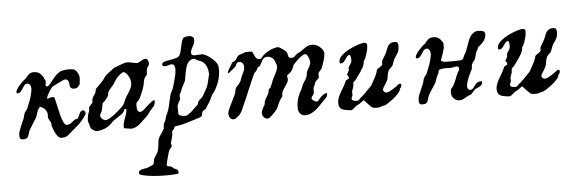

<svg xmlns="http://www.w3.org/2000/svg" viewBox="-52 -704 3560 1185"><g transform="rotate(-5 1728.0 -111.0)"><path d="M436.5 -278.3Q438.5 -279.3 443.8 -286.1Q449.2 -292.5 451.2 -298.3Q451.7 -299.8 452.1 -304.4Q452.6 -309.1 453.1 -314.9Q453.6 -320.8 454.1 -325.9Q454.6 -331.1 454.6 -333.5Q454.6 -333.5 454.6 -339.4Q454.6 -344.7 451.9 -353Q449.2 -361.3 444.3 -369.4Q439.5 -377.4 433.1 -383.5Q426.8 -389.6 418.9 -391.1Q412.1 -392.1 405 -392.8Q397.9 -393.6 391.1 -393.6Q381.3 -393.6 373 -392.6Q364.7 -391.6 356 -390.1Q342.8 -388.2 331.3 -380.9Q319.8 -373.5 309.8 -363.5Q299.8 -353.5 291.3 -342.3Q282.7 -331.1 275.1 -321.5Q267.6 -312 261 -305.9Q254.4 -299.8 248.5 -299.8Q244.6 -299.8 242.7 -303.7Q240.7 -307.6 240.7 -311.5Q240.7 -313 241 -314.9Q241.2 -316.9 242.7 -316.9Q242.7 -317.4 243.2 -321.3Q244.1 -326.7 244.1 -327.1Q244.1 -327.1 242.7 -337.9L235.4 -350.1L234.4 -356.4Q227.5 -367.2 221.7 -374Q212.9 -384.3 204.6 -388.7Q192.4 -395 176.8 -395Q167 -395 159.7 -393.1Q151.9 -391.1 145.5 -386.2Q140.1 -382.3 133.8 -375Q128.9 -369.1 122.6 -360.4Q116.2 -356.4 106 -347.7Q94.2 -336.9 84.5 -325.7Q73.2 -313.5 66.9 -303.2Q58.1 -290 58.1 -281.2Q58.1 -277.8 59.1 -275.9Q60.5 -273.4 66.4 -273.4Q77.1 -273.4 86.9 -285.2Q91.3 -290.5 97.2 -299.8Q106.9 -314.9 107.9 -316.4Q115.7 -328.1 130.4 -328.1Q138.2 -328.1 143.1 -322.3Q145.5 -319.3 149.4 -312.5Q149.4 -312.5 151.9 -294.4Q152.3 -290.5 149.9 -277.8Q147.9 -265.6 144.5 -253.9Q142.1 -244.6 136.2 -227.5Q134.8 -223.6 134.3 -222.2Q131.3 -213.9 128.9 -209Q126.5 -203.6 125.5 -199.7Q124 -195.8 119.6 -185.1Q117.7 -180.2 117.2 -178.2Q117.2 -177.7 116.7 -176.8Q116.2 -174.8 112.8 -170.4Q109.9 -167 107.9 -163.6Q105 -159.2 102.5 -156.7Q97.7 -151.9 95.2 -142.1Q94.2 -138.2 93.8 -137.2Q93.3 -136.2 92.3 -131.8Q91.3 -128.9 90.3 -125Q89.4 -120.6 88.4 -117.2Q87.4 -113.3 86.9 -112.8Q86.4 -111.8 81.5 -101.1Q69.8 -74.7 68.4 -70.8Q61.5 -52.2 56.2 -39.6Q52.2 -30.3 52.2 -11.7Q52.2 4.4 60.1 9.3Q64.9 12.2 76.2 12.2Q88.9 12.2 96.2 7.8Q102.1 4.4 106 -3.4Q108.9 -9.3 111.8 -20.5Q114.3 -31.2 118.7 -40.5Q121.1 -45.4 157.2 -102.5Q160.6 -107.9 162.6 -110.8Q166.5 -116.7 173.3 -139.2Q180.7 -164.1 184.6 -165.5Q186 -166 188 -169.4Q189.5 -171.9 189.5 -172.9Q191.9 -176.8 191.9 -176.8Q192.4 -177.2 194.3 -178.2Q196.3 -178.7 201.2 -176.3Q203.6 -174.8 206.1 -173.8Q223.6 -167 232.4 -149.4Q240.7 -133.3 238.3 -121.1Q235.4 -106.9 247.1 -88.9Q258.8 -70.8 255.4 -58.6Q271 -7.3 290 13.2Q296.4 23.9 316.4 23.4Q340.8 22.9 355.5 8.3Q361.8 2 385.3 -17.1Q410.2 -37.1 419.4 -45.9Q431.6 -56.6 443.8 -71.3Q462.4 -92.8 471.2 -110.4Q473.1 -119.6 468.3 -127Q462.9 -135.3 452.6 -133.3Q443.4 -131.3 436.5 -118.7Q433.6 -112.8 431.2 -106Q424.8 -88.4 416.5 -83.5Q409.2 -83.5 409.2 -83.5Q403.3 -83.5 389.2 -71.3Q377 -60.5 369.6 -57.1Q359.9 -52.2 347.2 -53.7Q343.3 -54.2 341.8 -55.2Q341.3 -55.7 335.9 -62.5Q334.5 -64.5 330.6 -72.3Q320.3 -92.8 314 -120.1Q302.2 -170.9 290.5 -222.2Q288.1 -233.9 272 -231.4L259.8 -229.5Q254.4 -229 247.1 -222.2Q244.6 -223.1 244.4 -225.1Q244.1 -227.1 244.1 -228Q244.1 -228 244.1 -230.5Q244.1 -234.9 249 -244.9Q253.9 -254.9 260.5 -265.6Q267.1 -276.4 273.2 -284.9Q279.3 -293.5 282.2 -295.4Q286.1 -297.9 298.1 -303.7Q310.1 -309.6 322.8 -316.4Q328.6 -319.8 347.7 -328.1Q358.9 -333.5 363.3 -333.5Q376 -333.5 381.8 -324.7Q387.7 -315.9 387.7 -303.2Q387.7 -264.6 428.2 -273.9Q428.2 -273.9 436.5 -278.3Z M699.2 -3.4V-15.1Q699.2 -28.3 704.6 -44.9Q707 -53.7 711.4 -64.5Q716.8 -78.6 719.7 -88.4Q724.6 -105 724.6 -119.1Q717.3 -119.1 714.8 -118.7Q712.4 -118.2 711.4 -116.2Q710.9 -114.7 710.9 -113.3Q710 -108.9 707 -104.5Q702.1 -97.2 690.9 -88.4Q683.6 -82.5 670.4 -74.2Q662.1 -68.4 655.8 -64.5Q641.6 -55.7 636.7 -50.8L628.9 -43.9Q620.1 -33.2 608.4 -24.4Q596.7 -16.1 583 -10.3Q569.3 -4.4 554.7 -1.5Q540.5 1.5 526.9 1.5Q508.3 -6.8 500.5 -14.2Q495.6 -19 493.2 -26.4Q491.2 -31.2 490.2 -36.1Q488.8 -46.9 485.4 -53.2Q481.4 -60.1 481.9 -68.8Q481.9 -69.3 481.9 -69.8Q482.4 -79.1 482.9 -84Q483.4 -87.9 483.4 -88.9Q483.9 -90.3 484.4 -92.3Q485.4 -99.1 486.8 -105Q488.3 -109.4 489.7 -113.8Q492.2 -119.6 493.2 -122.1Q496.1 -129.4 495.6 -137.7Q495.1 -147 498.5 -151.9Q500 -154.3 504.9 -159.2Q505.9 -160.6 507.3 -162.1Q512.7 -168 516.6 -172.4Q518.1 -174.3 518.6 -174.8Q519.5 -175.8 519.5 -180.2Q519.5 -183.1 520.5 -189.5Q521 -192.9 521 -194.8Q522 -200.7 522.9 -201.7L525.4 -208Q528.3 -214.4 533.7 -221.2Q542 -231.4 544.9 -241.7Q545.9 -246.6 545.9 -250Q545.9 -256.3 552.2 -262.7Q553.7 -264.2 553.7 -264.2Q567.4 -277.8 575.7 -286.1Q582 -293 588.9 -300.3Q594.7 -306.6 595.7 -307.6Q597.7 -309.6 602.1 -315.9Q602.1 -315.9 602.1 -315.9Q606.4 -322.3 607.9 -324.7Q610.4 -328.1 612.3 -330.6Q615.7 -335 625 -342.8Q632.3 -349.1 644 -357.9Q649.9 -362.3 655.3 -366.2Q666 -374 671.4 -378.4Q682.1 -381.3 697.8 -388.2Q703.6 -390.6 708.5 -392.6Q725.1 -399.4 735.8 -402.3Q747.6 -405.3 759.3 -405.3L812.5 -395.5Q820.3 -395.5 830.1 -400.4Q834 -402.3 839.4 -405.8Q847.7 -410.6 852.5 -413.1Q862.3 -417.5 869.1 -417.5Q875 -417.5 878.9 -413.1Q881.3 -410.6 883.8 -405.3Q885.7 -401.4 887.2 -396.5Q888.7 -392.1 888.7 -387.7Q888.7 -382.8 886.7 -378.4Q885.3 -375 881.8 -370.1Q879.9 -367.7 878.9 -366.2Q874 -358.9 871.6 -350.6L869.1 -319.3Q869.1 -318.4 866.7 -315.9Q866.2 -314.9 864.7 -313Q862.3 -310.5 860.8 -308.6Q859.4 -307.1 857.9 -305.2Q854 -299.8 851.1 -292Q849.1 -286.6 847.7 -278.8Q846.2 -272.9 845.2 -266.1Q844.2 -259.3 843.3 -255.4Q841.8 -247.6 836.4 -233.4Q832.5 -222.7 826.2 -208Q820.8 -195.3 816.4 -186Q810.1 -172.4 805.7 -167Q804.2 -165.5 801.3 -162.6Q797.4 -159.2 795.4 -156.7Q792 -153.3 790.5 -150.4Q788.6 -146.5 788.6 -138.7Q788.6 -138.7 788.6 -138.7Q788.6 -127 789.1 -120.1Q789.6 -114.3 790.5 -110.4Q791.5 -104.5 793.5 -102.1Q794.9 -99.6 798.3 -97.2Q804.7 -92.3 810.1 -92.3L812.5 -95.2Q820.3 -95.2 831.5 -104.5Q836.9 -108.9 845.7 -117.7Q857.4 -128.4 864.7 -134.8Q883.3 -150.9 895 -156.7Q901.4 -159.7 902.3 -157.7Q902.8 -157.2 902.8 -156.2V-147Q902.8 -135.7 896.5 -125Q892.6 -118.7 882.3 -107.9Q877.9 -103 875 -99.6Q863.3 -86.4 859.9 -80.1Q856.4 -73.2 845.7 -63Q841.8 -59.1 835 -52.7Q825.2 -43.9 817.9 -37.1Q810.5 -29.8 808.6 -27.8Q802.7 -22 796.4 -17.1Q788.6 -10.7 780.8 -6.3Q772.5 -1.5 765.1 1.5Q755.4 4.9 745.6 4.9Q737.8 4.9 724.1 2Q713.4 0 703.6 -1ZM560.1 -92.8Q560.1 -86.4 563.5 -80.1Q566.4 -75.2 570.8 -71.3Q575.7 -66.4 582 -64Q587.4 -61.5 592.3 -61.5Q602.1 -61.5 620.6 -72.3Q633.3 -80.1 650.4 -92.8Q666.5 -105.5 681.6 -119.1Q696.3 -132.3 702.1 -139.2Q711.9 -149.9 718.8 -168.5Q722.2 -177.7 728 -189Q734.4 -200.2 741.7 -210.4Q749 -220.7 754.4 -230.5Q760.7 -242.2 764.2 -252.4Q768.6 -266.1 768.6 -276.9Q768.6 -285.6 765.6 -296.9Q762.2 -308.1 756.8 -318.4Q750.5 -330.6 743.7 -337.4Q733.9 -347.2 725.6 -346.7Q720.7 -346.2 714.8 -341.8Q711.4 -339.8 704.1 -334Q701.7 -331.5 698.7 -329.1Q692.9 -324.2 690.4 -322.3Q685.5 -317.9 681.2 -312Q677.7 -307.6 673.3 -300.3Q671.4 -296.9 669.9 -294.4Q665 -285.6 661.1 -280.3Q656.7 -273.9 648.9 -265.6Q644.5 -260.7 640.6 -256.3Q632.3 -246.6 628.4 -240.7Q622.1 -231.4 620.6 -223.1V-214.4Q617.7 -207.5 612.8 -200.2Q608.9 -194.3 603.5 -188Q598.1 -181.6 592.8 -176.3Q586.9 -170.9 582 -167.5Q581.5 -164.6 580.6 -159.2Q579.1 -151.4 578.1 -145.5Q576.2 -136.7 573.7 -127Q573.2 -124.5 572.8 -122.6Q571.8 -117.2 568.8 -112.3Q567.9 -110.4 566.4 -107.9Q563.5 -104 562 -101.6Q560.1 -97.2 560.1 -92.8Z M789.1 296.9Q772 292.5 769.5 288.1Q768.1 286.1 768.1 281.2Q768.1 271 776.4 265.6Q781.2 262.2 791.5 259.8Q799.8 257.8 808.1 256.8Q818.8 255.9 827.6 252Q829.6 251.5 832.5 250Q835.9 248.5 837.9 247.6Q841.8 245.6 845.2 244.1Q848.6 243.2 850.6 242.7Q858.9 239.7 862.3 233.4Q863.8 230 865.2 222.7Q866.2 217.8 866.7 213.4Q867.7 206.1 869.1 201.7L892.1 164.6Q895.5 157.2 897.9 147Q899.9 138.7 901.4 127.4Q902.3 119.1 903.3 109.4Q903.8 100.1 904.8 94.7Q906.2 83 912.6 71.8Q916 65.4 924.3 54.2Q928.7 47.9 931.2 43.9Q940.4 30.8 943.8 22L947.8 -10.3Q949.7 -10.7 951.2 -14.2Q952.1 -16.1 954.6 -20Q958.5 -26.9 960.4 -35.6Q961.4 -41.5 964.8 -52.2L965.8 -55.2Q966.3 -57.1 968.8 -60.5Q971.2 -64 972.7 -68.4Q973.6 -71.8 975.1 -75.2Q981 -86.9 985.4 -104Q988.3 -114.3 994.1 -142.6Q994.1 -142.6 994.1 -142.6Q1000 -170.9 1003.9 -183.1Q1005.9 -189.5 1008.8 -195.3Q1010.3 -198.2 1011.7 -201.2Q1015.1 -209 1017.6 -212.9Q1021 -218.3 1023.4 -227.5Q1025.4 -234.9 1028.8 -246.1Q1034.2 -263.7 1037.6 -277.8Q1042 -293.9 1044.4 -306.2Q1047.4 -323.2 1047.4 -335.4Q1047.4 -341.3 1046.9 -346.2Q1045.9 -353 1043.9 -357.9Q1041.5 -362.8 1038.1 -365.7Q1033.7 -369.1 1025.4 -369.1Q1016.1 -369.1 1006.8 -365.2Q996.1 -360.8 986.8 -360.8Q979.5 -360.8 974.6 -363.3Q968.8 -366.2 968.8 -372.6Q968.8 -379.9 976.1 -385.3Q982.4 -389.6 994.6 -392.6Q1003.9 -395 1017.1 -396.7Q1030.3 -398.4 1041.5 -400.9Q1054.7 -403.8 1062.5 -406.7Q1074.7 -411.6 1081.1 -422.4Q1086.4 -431.2 1091.8 -457Q1093.3 -462.9 1094.2 -468.3Q1099.6 -494.1 1103 -504.9Q1108.4 -521 1116.2 -526.9Q1119.6 -529.3 1125.5 -530.8Q1129.4 -531.7 1136.2 -532.2Q1140.1 -532.7 1145.5 -533.2Q1149.9 -533.2 1151.9 -533.2Q1160.6 -533.2 1169.4 -526.9Q1173.8 -523.9 1177.7 -519.5L1179.2 -506.8Q1179.2 -495.1 1173.8 -481.9Q1170.9 -475.1 1165.5 -465.8Q1160.6 -457 1158.2 -451.2Q1152.3 -439 1152.3 -429.7Q1152.3 -419.4 1160.2 -415Q1166 -412.1 1175.3 -412.1L1217.3 -414.6Q1228 -414.6 1244.6 -405.8Q1258.3 -398.4 1272.5 -387Q1286.6 -375.5 1297.4 -363.3Q1309.1 -349.6 1312.5 -338.9Q1313.5 -336.4 1314 -332Q1314.5 -330.1 1314.5 -328.6Q1315.4 -322.8 1315.4 -313Q1315.4 -313 1315.4 -313Q1315.4 -289.1 1311 -267.6Q1307.6 -251 1301.3 -232.9Q1293.9 -213.4 1284.7 -196.3Q1274.9 -178.7 1266.1 -168Q1259.8 -160.6 1255.4 -151.9Q1253.4 -147.9 1250.5 -141.1Q1247.6 -134.3 1245.6 -129.9Q1241.2 -120.6 1237.8 -116.2Q1236.8 -114.7 1233.9 -109.9Q1230.5 -104.5 1225.6 -97.2Q1222.2 -91.8 1219.7 -88.4Q1214.4 -79.6 1213.4 -78.1Q1210.9 -74.2 1206.1 -72.3Q1205.1 -71.8 1204.1 -71.3Q1198.7 -68.8 1196.3 -66.9Q1193.4 -64.5 1191.4 -61.5Q1189.5 -58.1 1188.5 -52.7Q1188 -50.3 1187.5 -47.9Q1187 -42.5 1186 -39.6Q1184.6 -35.2 1182.6 -33.2Q1180.2 -30.8 1171.4 -27.3Q1165 -24.9 1147.5 -19.5Q1143.1 -18.1 1138.2 -16.6Q1118.2 -10.3 1097.7 -4.4Q1095.2 -3.4 1094.2 -2.9Q1077.1 2 1074.2 2.9Q1070.8 4.4 1060.5 6.3Q1054.2 7.8 1042.5 9.8Q1035.2 11.2 1031.2 11.7Q1018.1 14.2 1014.6 14.2Q1011.7 17.6 1010.7 19Q1009.8 20.5 1009.8 22Q1009.8 22.9 1009.8 23.4Q1009.3 24.9 1007.8 27.8L993.7 43.9V64L980 116.7Q981 120.6 982.9 125.5Q984.4 129.9 984.4 131.8Q984.4 133.8 981.4 138.2Q979.5 141.6 975.1 147Q972.7 149.9 971.2 151.9Q966.3 158.2 964.8 162.1Q963.4 165.5 958.5 182.1Q956.5 189.5 955.1 194.8Q948.7 217.3 945.8 230Q942.9 243.2 942.9 248Q942.9 253.4 947.8 255.4Q950.2 256.3 958 257.3Q959.5 257.3 960 257.3Q969.2 258.3 971.7 260.3Q972.7 260.7 976.1 264.2Q976.1 264.2 978 266.1Q980 268.1 980 268.1Q983.4 271.5 984.4 272Q985.4 272.9 988.8 273.9Q991.2 274.9 995.1 276.4Q998.5 277.8 1000.5 278.8Q1005.4 280.8 1006.8 282.2Q1008.3 283.7 1009.3 288.1Q1009.8 289.1 1010.3 290.5Q1011.2 294.9 1011.7 298.3Q1012.2 300.3 1011.7 301.8Q1011.2 304.7 1006.8 306.6Q1003.4 308.1 987.8 309.1Q963.4 311 934.1 311Q890.6 311 850.6 307.1Q813 303.2 789.1 296.9ZM1041.5 -64Q1041.5 -57.1 1047.9 -52.7Q1052.7 -49.3 1061 -47.4Q1068.4 -45.4 1080.1 -44.9Q1083.5 -44.9 1084.5 -44.9Q1090.3 -44.9 1097.2 -48.3Q1100.6 -50.3 1105.5 -53.7Q1111.3 -57.6 1121.6 -66.4Q1121.6 -66.4 1125 -69.3L1165.5 -107.9Q1168 -113.8 1168.9 -118.2Q1170.4 -125.5 1175.3 -129.9Q1179.2 -136.7 1186 -140.6Q1190.4 -143.1 1196.3 -149.9Q1204.6 -159.7 1212.9 -176.3Q1220.2 -190.4 1224.1 -196.8Q1232.9 -210.4 1237.3 -227.5Q1238.8 -232.4 1241.2 -243.2Q1244.6 -257.3 1246.6 -265.6Q1249.5 -280.3 1252 -287.1Q1252 -310.1 1245.6 -328.6Q1236.8 -353 1220.7 -365.7Q1212.4 -372.1 1199.2 -376Q1189.9 -378.9 1184.1 -381.8Q1178.7 -384.8 1176.8 -387.7Q1173.8 -391.1 1165.5 -391.1Q1153.3 -391.1 1142.6 -383.8Q1132.8 -377 1125.5 -364.7Q1119.6 -354 1114.7 -336.4Q1111.8 -325.2 1108.4 -307.1Q1106.4 -295.9 1105 -287.1Q1102.1 -268.1 1100.1 -261.2Q1098.6 -256.8 1094.7 -249.5Q1092.8 -245.6 1089.8 -240.2Q1085.9 -233.4 1083 -228Q1080.1 -222.2 1079.1 -219.7Q1074.2 -210.4 1071.8 -202.1Q1068.4 -189 1060.1 -179.2V-147Q1052.2 -138.7 1049.3 -129.4Q1047.4 -121.6 1041.5 -113.3Z M1556.2 -26.9Q1556.2 -27.3 1557.6 -31.7Q1559.1 -35.2 1560.5 -39.6Q1563 -44.9 1564.9 -49.3Q1567.4 -55.2 1568.4 -57.1Q1569.3 -59.1 1572.3 -63L1575.2 -66.9Q1576.2 -67.9 1577.1 -72.5Q1578.1 -77.1 1578.6 -80.6Q1579.6 -86.9 1580.1 -90.3Q1580.6 -92.3 1582.5 -96.7Q1585.4 -104.5 1591.8 -114.3Q1595.7 -120.1 1598.6 -125.5Q1604 -134.8 1606.4 -141.1Q1609.9 -150.9 1609.9 -163.1Q1612.3 -164.1 1616.2 -167.5Q1620.1 -170.4 1621.6 -172.4Q1624 -174.8 1627 -183.6Q1628.9 -188.5 1632.3 -196.3Q1635.3 -203.6 1637.7 -210.4Q1640.6 -217.8 1642.6 -222.2Q1646 -230 1651.9 -240.7Q1656.7 -249 1660.6 -256.8Q1667 -269.5 1669.9 -278.3Q1674.3 -290.5 1674.3 -301.8L1671.9 -312.5Q1668.5 -322.3 1666 -328.6Q1660.6 -340.8 1655.3 -347.7Q1648.9 -355.5 1640.1 -359.4Q1630.4 -364.3 1618.7 -364.3Q1606 -364.3 1597.2 -356.9Q1591.8 -352.5 1585.9 -342.8Q1581.5 -335.9 1578.1 -328.1Q1573.2 -317.9 1569.3 -313Q1565.4 -308.6 1560.5 -307.1Q1555.2 -305.2 1552.2 -299.3Q1552.2 -299.3 1552.2 -299.3Q1550.8 -295.4 1549.3 -292.5Q1548.3 -291 1547.9 -289.6Q1546.9 -287.6 1546.9 -287.1Q1545.9 -285.6 1542.5 -282.2Q1540.5 -280.3 1538.6 -277.8Q1534.7 -273.9 1530.3 -270Q1528.8 -268.6 1515.1 -236.3Q1502.9 -208.5 1491.2 -180.7Q1474.1 -140.1 1463.9 -116.2Q1457 -100.1 1452.1 -89.4Q1442.9 -67.4 1437 -55.2Q1432.1 -44.4 1429.7 -40Q1426.3 -33.7 1421.9 -27.8Q1418 -22.9 1413.6 -18.6Q1408.7 -13.7 1402.8 -9.3Q1397.5 -4.9 1390.1 0L1378.4 2.4Q1370.6 2.4 1364.3 -1.5Q1359.4 -4.9 1356 -10.7Q1352.5 -16.1 1350.6 -23.4Q1349.1 -30.3 1349.1 -35.2Q1349.1 -44.9 1357.9 -65.4Q1362.8 -76.7 1375.5 -101.6Q1380.4 -111.8 1383.8 -118.7Q1396.5 -143.6 1399.4 -150.9Q1403.3 -160.2 1404.3 -169.4Q1405.8 -182.1 1411.1 -190.9Q1413.6 -194.8 1419.9 -201.2Q1423.3 -205.1 1426.8 -209Q1434.1 -217.3 1438 -223.1Q1442.9 -230.5 1444.8 -239.3Q1446.8 -247.1 1454.1 -262.2Q1456.1 -266.1 1457.5 -269.5Q1464.8 -284.7 1467.8 -292.5Q1471.7 -303.7 1471.7 -313.5Q1471.7 -316.9 1471.2 -320.8Q1470.7 -327.6 1467.8 -332.5Q1463.4 -340.3 1451.2 -347.2H1444.3Q1437.5 -347.2 1433.1 -345.2Q1429.7 -343.3 1427.2 -339.8Q1425.3 -336.9 1423.8 -332Q1422.4 -327.6 1420.9 -325.2Q1418.5 -321.3 1407.2 -312Q1403.8 -309.1 1399.9 -305.7Q1387.2 -294.9 1379.4 -288.6Q1372.6 -283.7 1370.1 -283.7Q1368.7 -283.7 1368.2 -286.6Q1367.7 -288.6 1369.6 -293.5Q1371.6 -299.3 1377.9 -310.1Q1380.4 -314 1384.5 -320.3Q1388.7 -326.7 1391.1 -330.1L1399.4 -347.2Q1399.9 -347.7 1405.8 -350.6Q1405.8 -350.6 1409.2 -352.3Q1412.6 -354 1412.6 -354Q1418.5 -356.9 1419.9 -357.9Q1422.9 -359.4 1425.8 -364.7Q1427.2 -366.7 1428.7 -369.6Q1431.6 -375 1433.6 -377.9Q1437 -383.3 1441.4 -386.7Q1445.8 -390.1 1454.6 -393.1Q1457.5 -394 1462.4 -395.5Q1469.2 -397.5 1472.7 -398.4Q1481 -401.4 1486.8 -404.8H1523.9Q1529.8 -404.8 1535.2 -391.1Q1536.1 -388.7 1537.1 -386.7Q1543.9 -369.6 1549.8 -362.8Q1557.1 -354 1569.8 -354Q1580.6 -354 1585.9 -362.8Q1588.4 -366.7 1594.2 -372.6Q1602.5 -380.9 1613.3 -388.7Q1625 -396.5 1637.7 -402.8Q1651.4 -409.2 1664.1 -413.1Q1679.7 -417.5 1692.9 -417.5Q1703.6 -413.1 1718.3 -401.9Q1727.1 -395 1729.5 -393.6Q1742.2 -384.8 1745.1 -372.1Q1745.6 -369.6 1746.1 -366.7Q1748 -355 1751 -350.6Q1754.9 -344.7 1768.1 -344.7Q1775.4 -344.7 1780.8 -346.7Q1785.2 -348.6 1789.1 -352.5Q1791.5 -355 1793 -356.9Q1797.4 -362.3 1801.8 -365.2Q1803.2 -366.7 1806.6 -368.2Q1810.1 -370.1 1812 -370.6Q1825.7 -376.5 1840.3 -387.7Q1845.2 -391.6 1849.6 -394.5Q1863.8 -404.8 1873.5 -408.7Q1886.7 -414.1 1900.9 -414.1Q1915 -414.1 1928.2 -408.2Q1939 -403.3 1948.7 -394.5Q1959 -385.7 1965.3 -376Q1972.2 -364.3 1972.2 -354Q1972.2 -347.2 1968.8 -331.5Q1965.8 -319.3 1961.9 -305.2Q1957 -289.1 1952.6 -277.8Q1947.8 -263.7 1944.3 -259.3Q1943.4 -258.3 1941.4 -255.9Q1937.5 -252 1933.1 -246.6Q1931.2 -244.1 1929.7 -242.7Q1925.8 -237.3 1925.3 -235.8V-210.4Q1923.8 -206.1 1919.4 -201.2Q1917 -198.7 1913.6 -195.8Q1908.7 -191.4 1905.8 -188Q1900.9 -182.6 1898.9 -176.3Q1897.5 -172.9 1897 -170.4Q1896 -163.1 1892.6 -160.6Q1889.2 -158.2 1888.2 -150.4Q1888.2 -150.4 1888.2 -150.4Q1887.2 -142.6 1886.7 -139.6Q1886.2 -135.7 1886.2 -134.3V-114.7Q1884.8 -110.8 1880.4 -105Q1879.4 -104 1878.9 -103Q1873.5 -96.7 1871.6 -93.8Q1869.1 -89.4 1869.1 -85.4Q1869.1 -80.6 1873.5 -75.7Q1877 -72.3 1882.3 -68.8Q1887.7 -65.4 1893.1 -63.5Q1897.9 -61.5 1900.4 -61.5Q1904.8 -61.5 1914.1 -72.3Q1917 -76.2 1919.9 -79.6Q1933.1 -94.2 1942.4 -100.6Q1954.1 -108.9 1967.3 -108.9Q1967.3 -102.1 1966.3 -96.7Q1964.4 -86.9 1958 -80.1L1957 -79.1Q1956.5 -78.6 1945.3 -67.9Q1940.4 -63 1931.6 -53.7Q1911.1 -30.8 1896 -17.6Q1878.9 -2.9 1863.8 4.9Q1842.3 16.1 1822.3 16.1Q1802.7 16.1 1791 2.4Q1784.7 -5.4 1778.8 -19.5V-37.1Q1778.8 -53.7 1781.2 -68.8Q1783.7 -82.5 1788.6 -97.2Q1793 -110.4 1800.3 -125.5Q1805.7 -137.2 1812 -147Q1814.9 -151.9 1817.4 -159.2Q1818.8 -164.1 1820.3 -168Q1822.8 -174.8 1830.1 -186Q1832 -189 1834 -191.9Q1841.3 -202.6 1845.2 -209.5Q1849.1 -217.3 1850.6 -223.6Q1851.6 -227.1 1852.1 -231.9Q1852.5 -233.9 1853 -236.8Q1853.5 -241.7 1854 -244.1Q1854.5 -248 1856 -252Q1857.9 -256.8 1863.3 -266.1Q1866.7 -271.5 1869.1 -275.9Q1875 -286.6 1877.4 -293.9Q1880.4 -302.2 1880.4 -309.1Q1880.4 -315.4 1877.9 -323.7Q1876 -331.5 1872.6 -339.4Q1868.7 -347.7 1865.2 -352.5Q1859.9 -359.9 1853 -359.9Q1846.2 -359.9 1833.5 -352.1Q1822.8 -345.2 1810.1 -334Q1799.3 -324.7 1788.1 -312.5Q1779.8 -303.7 1777.3 -300.3Q1773.9 -295.9 1772.9 -289.1Q1772.5 -285.2 1771 -282.2Q1771 -282.2 1771 -282.2Q1767.1 -275.4 1764.6 -271.5Q1762.2 -267.6 1760.3 -264.6Q1757.3 -260.7 1756.8 -259.8Q1754.4 -256.3 1745.6 -250Q1745.6 -250 1745.6 -250Q1736.8 -243.7 1733.9 -240.7Q1730 -236.8 1730.5 -232.4Q1731 -230 1731.9 -226.6Q1733.4 -222.2 1733.9 -217.3Q1734.4 -207 1727.1 -192.9Q1722.7 -185.1 1713.9 -172.4Q1708 -164.6 1705.1 -159.7Q1694.8 -144.5 1692.4 -134.3Q1692.4 -133.3 1691.9 -131.3Q1691.4 -127 1690.9 -121.1Q1690.9 -119.6 1690.9 -117.7Q1690.4 -112.8 1689.9 -111.8Q1689.5 -110.4 1684.1 -104Q1681.2 -100.6 1678.2 -96.2Q1673.8 -89.8 1668.9 -80.1Q1666.5 -74.7 1663.6 -68.4Q1660.6 -61 1658.7 -56.6Q1655.3 -46.9 1651.9 -41.5Q1649.9 -38.1 1647.5 -35.6Q1646 -33.7 1644 -30.8Q1641.6 -27.8 1638.9 -24.7Q1636.2 -21.5 1633.3 -18.6Q1631.3 -16.6 1628.4 -13.7Q1620.1 -4.9 1613.8 1Q1606.9 7.3 1601.6 11.2Q1594.7 16.1 1586.9 16.1Q1575.7 16.1 1566.4 6.3Q1555.2 -4.9 1555.2 -20.5Z M2030.3 -41.5Q2030.3 -56.2 2036.6 -73.2Q2040.5 -84.5 2049.3 -101.1Q2055.7 -112.8 2065.4 -128.4Q2072.3 -140.1 2076.2 -147Q2079.1 -152.3 2081.1 -156.7Q2082.5 -159.7 2084 -163.1Q2085.9 -168 2087.4 -171.4Q2089.4 -174.8 2089.4 -175.8L2106.4 -185.1Q2106.9 -185.5 2107.4 -186Q2108.4 -186.5 2108.9 -187.5L2109.9 -189.5Q2109.9 -194.8 2106.9 -200.7Q2104 -206.5 2099.6 -210.4Q2100.6 -212.4 2103 -217.3Q2104.5 -219.7 2105 -220.7Q2108.9 -228 2110.8 -232.4Q2112.3 -235.8 2113.3 -237.3V-252Q2115.2 -258.3 2120.6 -266.1Q2122.6 -268.6 2124 -271Q2129.4 -278.8 2131.3 -283.7Q2134.3 -290 2134.3 -302.2Q2134.3 -308.1 2133.8 -312Q2132.8 -320.8 2128.4 -331.1H2126Q2117.2 -331.1 2109.4 -322.3Q2105.5 -317.9 2100.1 -309.6Q2094.2 -300.3 2090.3 -295.4Q2080.1 -283.7 2067.9 -283.7Q2065.4 -283.7 2064.5 -284.2Q2063 -284.7 2061.5 -287.1L2061 -298.3Q2061 -310.1 2071.3 -323.2Q2079.6 -334 2094.7 -345.2Q2109.4 -356.4 2129.4 -366.7Q2146 -375.5 2164.1 -382.3Q2182.1 -389.6 2197.8 -393.6Q2214.4 -397.9 2222.7 -397.9Q2231.4 -397.9 2236.3 -392.6Q2239.7 -388.2 2239.7 -378.9Q2239.7 -372.1 2237.8 -360.4Q2235.8 -350.6 2233.4 -340.3Q2230 -328.1 2226.1 -316.9Q2222.2 -306.6 2219.2 -299.8Q2217.8 -296.4 2215.8 -293.9Q2215.3 -293 2214.4 -291.5Q2211.9 -288.6 2210.9 -286.6Q2209.5 -284.7 2209.5 -283.7V-276.4Q2207 -262.2 2198.2 -245.1Q2192.4 -234.4 2182.1 -219.2Q2173.8 -207 2166 -196.8Q2154.3 -181.6 2151.4 -176.8Q2146 -168.5 2139.2 -164.6Q2135.7 -162.1 2134.8 -159.7Q2134.3 -158.2 2133.8 -153.8Q2133.8 -150.9 2133.3 -146.5Q2132.8 -142.6 2132.8 -140.1Q2132.3 -136.2 2131.8 -134.8Q2131.3 -133.8 2130.4 -130.4Q2128.9 -125 2126 -116.7Q2125.5 -115.2 2125.5 -114.7Q2122.6 -106.9 2122.1 -106.4Q2121.6 -105.5 2122.1 -98.6Q2122.6 -93.3 2122.6 -85.4Q2122.6 -85.4 2122.6 -85.4Q2122.6 -81.1 2122.1 -80.1Q2121.6 -79.6 2120.1 -76.2Q2115.7 -67.4 2115.2 -61.5Q2114.7 -52.2 2126 -47.9Q2132.8 -45.4 2142.6 -45.4H2153.8Q2155.3 -46.9 2158.7 -49.8Q2163.1 -53.7 2167.5 -58.1Q2171.9 -62 2176.3 -65.9Q2180.2 -69.3 2185.1 -73.2Q2198.7 -85 2215.3 -103Q2226.1 -114.7 2243.2 -131.8Q2251.5 -147.5 2258.3 -159.2Q2271 -181.6 2276.9 -194.3Q2279.3 -199.7 2280.8 -205.6Q2281.7 -208 2282.7 -210.9Q2284.7 -216.8 2285.6 -221.2Q2286.6 -224.6 2287.1 -225.1Q2287.6 -227.1 2293.9 -231.9Q2295.4 -232.9 2296.9 -233.9Q2304.7 -239.7 2310.1 -242.7Q2313 -244.6 2314.5 -246.1Q2316.4 -247.6 2319.3 -251.5Q2321.8 -254.4 2321.8 -254.9V-271Q2324.2 -278.8 2330.1 -289.1Q2332.5 -293 2335.4 -297.9Q2340.8 -306.2 2343.8 -311.5Q2348.1 -319.3 2352.1 -328.1Q2356 -336.9 2358.4 -344.2Q2363.8 -358.4 2369.1 -366.7Q2375.5 -376 2383.3 -380.9Q2393.6 -386.7 2408.2 -386.7Q2417.5 -386.7 2422.4 -384.3Q2426.8 -381.8 2429.2 -377Q2431.2 -372.6 2431.6 -363.8Q2431.6 -360.4 2431.6 -356.9Q2431.6 -339.8 2426.8 -326.7Q2423.8 -319.8 2418 -310.5Q2413.1 -302.2 2408.2 -295.9Q2400.9 -286.1 2397.9 -278.8Q2396 -274.4 2394 -269Q2392.6 -264.2 2389.6 -257.3Q2388.2 -252.9 2386.7 -249.5Q2384.8 -243.7 2384.3 -242.7Q2383.8 -241.7 2380.4 -238.3Q2377.9 -235.8 2376 -233.4Q2371.6 -229 2366.7 -224.6Q2365.2 -223.6 2363.3 -221.2Q2353 -209.5 2349.1 -180.7Q2348.6 -176.8 2348.1 -173.8Q2345.7 -156.7 2335.9 -141.6Q2335 -139.6 2332.5 -135.7Q2322.8 -120.6 2318.8 -114.3Q2312.5 -103.5 2312.5 -99.1Q2312.5 -94.7 2316.9 -88.9Q2323.2 -80.1 2332.5 -80.1Q2339.4 -80.1 2351.6 -85.4Q2361.8 -89.8 2375 -98.1Q2384.3 -104 2397.9 -113.8Q2405.3 -119.1 2410.6 -123.5Q2415 -127 2417.5 -127.4Q2418.5 -127.4 2419.9 -127.4Q2426.8 -127.4 2427.7 -123.5Q2428.2 -121.6 2428.2 -117.7Q2428.2 -114.7 2427.7 -113.3Q2427.7 -112.8 2427.2 -111.3Q2427.2 -110.4 2427.2 -109.9Q2427.2 -108.4 2424.8 -105.5Q2424.3 -104.5 2423.8 -103.5Q2420.9 -100.1 2418.9 -98.1Q2417.5 -96.7 2417.5 -96.2L2415.5 -86.9Q2411.6 -76.7 2398.4 -63Q2388.2 -51.8 2372.6 -39.6Q2358.9 -28.3 2341.8 -17.1Q2329.1 -8.8 2325.7 -6.8Q2318.4 -2.4 2309.6 -1Q2307.6 -1 2306.6 -0.5Q2306.2 -0.5 2304.7 0Q2301.3 1 2299.3 1.5Q2295.9 2.4 2292.5 3.4Q2290.5 4.4 2289.1 4.9Q2284.2 7.3 2275.9 7.8Q2272 8.3 2266.6 8.3Q2259.8 8.3 2255.4 7.8Q2246.6 7.3 2241.7 5.4Q2236.8 3.4 2229 -3.4Q2223.6 -8.3 2215.3 -17.1Q2208.5 -23.9 2201.7 -31.7Q2193.8 -40 2189.5 -45.4Q2179.7 -40 2170.9 -32.7Q2160.6 -23.9 2150.4 -20Q2143.6 -17.1 2134.8 -9.8Q2131.8 -7.3 2128.4 -4.4Q2121.1 2.4 2116.7 5.4Q2110.8 9.3 2105.5 9.3L2092.8 8.3Q2078.6 6.3 2071.3 4.9Q2055.7 2 2047.4 -3.4Q2039.6 -8.3 2035.2 -17.1Q2030.3 -27.3 2030.3 -41.5Z M2708.5 -356.4Q2701.7 -367.2 2695.8 -374Q2687 -384.3 2678.7 -388.7Q2668 -395 2650.9 -395Q2641.1 -395 2633.8 -393.1Q2626 -391.1 2619.6 -386.2Q2614.3 -382.3 2607.9 -375Q2603 -369.1 2596.7 -360.4Q2590.3 -356.4 2580.1 -347.7Q2568.4 -336.9 2558.6 -325.7Q2547.4 -313.5 2541 -303.2Q2532.2 -290 2532.2 -281.2Q2532.2 -277.8 2533.2 -275.9Q2534.7 -273.4 2540.5 -273.4Q2551.3 -273.4 2561 -285.2Q2565.4 -290.5 2571.3 -299.8Q2577.6 -311 2582 -316.4Q2591.3 -328.1 2604.5 -328.1Q2612.3 -328.1 2617.2 -322.3Q2619.6 -319.3 2623.5 -312.5Q2623.5 -312.5 2626 -294.4Q2626.5 -290.5 2624 -277.8Q2622.1 -265.6 2618.7 -253.9Q2616.2 -244.6 2610.4 -227.5Q2608.9 -223.6 2608.4 -222.2Q2605.5 -213.9 2603 -209Q2600.6 -203.6 2599.6 -199.7Q2598.1 -195.8 2593.8 -185.1Q2591.8 -180.2 2591.3 -178.2Q2591.3 -177.7 2590.8 -176.8Q2590.3 -174.8 2586.9 -170.4Q2584 -167 2582 -163.6Q2579.1 -159.2 2577.1 -157.2Q2574.7 -154.8 2572.3 -150.4Q2569.8 -145 2567.9 -138.7Q2567.4 -136.2 2566.9 -133.8Q2565.4 -128.9 2564.5 -124.5Q2563.5 -120.6 2562.5 -117.7Q2561.5 -113.3 2561 -112.8Q2560.5 -111.8 2555.7 -101.1Q2543.9 -74.7 2542.5 -70.8Q2534.2 -53.2 2530.3 -39.6Q2526.4 -24.4 2526.4 -11.7Q2526.4 4.4 2534.2 9.3Q2539.1 12.2 2550.3 12.2Q2563 12.2 2570.3 7.8Q2576.2 4.4 2580.1 -3.4Q2583 -9.3 2585.9 -20.5Q2588.4 -31.2 2592.8 -40.5Q2598.1 -52.2 2631.3 -102.5Q2634.8 -107.9 2636.7 -110.8Q2641.6 -120.1 2646 -134.8Q2651.4 -152.8 2658.7 -163.6Q2660.2 -166 2661.6 -168.5Q2663.6 -171.9 2663.6 -176.3Q2663.6 -185.1 2668 -189.9Q2671.4 -194.3 2690.4 -196.8Q2712.9 -199.2 2724.6 -197.3Q2742.2 -194.8 2775.4 -203.1Q2781.7 -202.1 2782.7 -202.1Q2792.5 -200.2 2792.5 -187.5Q2792.5 -177.7 2788.1 -173.8Q2784.2 -170.9 2782.2 -165Q2780.3 -159.2 2777.3 -154.3Q2773.4 -148.4 2772 -143.6Q2770.5 -137.2 2764.2 -121.6Q2752.9 -95.2 2745.1 -82.5Q2744.6 -82 2743.2 -80.6Q2741.2 -77.6 2737.8 -73.7Q2736.8 -72.8 2736.3 -72.3Q2732.9 -68.4 2731.9 -68.4Q2730.5 -68.4 2729.5 -55.2Q2729 -47.9 2729 -43.5Q2729 -31.2 2733.4 -22Q2736.8 -14.2 2743.7 -7.8Q2750.5 -1 2759.3 2.9Q2768.6 6.8 2778.8 6.8Q2787.6 6.8 2797.4 3.4Q2803.2 1 2812.5 -4.4Q2818.4 -7.3 2822.8 -9.8Q2833 -16.1 2838.9 -18.1Q2841.8 -19 2847.7 -20.5Q2851.1 -21.5 2852.1 -22.9Q2852.5 -23.4 2856.9 -28.3Q2860.4 -32.2 2862.3 -34.2Q2869.1 -42 2874.5 -46.9Q2877.4 -49.8 2878.9 -51.3Q2885.3 -56.2 2895 -60.1Q2901.9 -62.5 2907.2 -65.4Q2916.5 -70.8 2920.9 -76.2Q2926.8 -83.5 2926.8 -92.3Q2926.8 -97.7 2922.9 -98.6Q2921.9 -98.6 2919.4 -98.6Q2903.8 -98.6 2892.1 -89.4Q2885.7 -84 2877.9 -72.8Q2873 -65.9 2870.1 -62.5Q2860.8 -51.3 2850.1 -51.3Q2841.3 -51.3 2835.9 -59.6Q2831.5 -66.4 2831.5 -75.2Q2831.5 -83.5 2835.9 -98.6Q2839.4 -110.8 2845.2 -126Q2850.6 -139.6 2856.4 -151.9Q2862.8 -165.5 2866.2 -170.4Q2868.2 -173.3 2869.1 -176.3Q2869.6 -177.7 2869.6 -178.7Q2870.1 -179.7 2870.6 -183.6Q2870.6 -187 2871.1 -190.9Q2871.6 -195.8 2872.6 -200.2Q2873 -203.6 2873.5 -205.6Q2875 -210 2878.4 -215.8Q2880.9 -219.2 2884.8 -224.1Q2887.2 -227.5 2888.7 -229.5Q2893.6 -236.3 2895.5 -240.7Q2897.5 -245.6 2900.4 -257.8Q2901.9 -264.6 2902.8 -268.1Q2904.8 -275.9 2907.2 -281.2Q2909.7 -286.6 2914.1 -293L2922.4 -311.5Q2968.8 -344.2 2971.7 -380.9Q2972.7 -396.5 2965.3 -402.3Q2956.5 -408.7 2925.8 -410.2Q2907.2 -408.7 2890.6 -392.6Q2878.4 -380.9 2870.1 -362.3Q2864.7 -349.6 2855 -320.8Q2844.2 -287.6 2834.5 -273.4Q2828.6 -265.1 2825.2 -253.9L2820.8 -244.6L2811.5 -239.3L2793.5 -237.8L2764.6 -236.8L2707 -237.3Q2704.6 -238.3 2700.2 -239.3Q2694.8 -240.7 2691.4 -242.2Q2686.5 -244.1 2685.5 -247.6Q2685.1 -250 2686.5 -253.9L2694.8 -276.4L2700.7 -293.9L2710 -325.7L2709.5 -348.6V-350.1Z M3011.7 -41.5Q3011.7 -56.2 3018.1 -73.2Q3022 -84.5 3030.8 -101.1Q3037.1 -112.8 3046.9 -128.4Q3053.7 -140.1 3057.6 -147Q3060.5 -152.3 3062.5 -156.7Q3064 -159.7 3065.4 -163.1Q3067.4 -168 3068.8 -171.4Q3070.8 -174.8 3070.8 -175.8L3087.9 -185.1Q3088.4 -185.5 3088.9 -186Q3089.8 -186.5 3090.3 -187.5L3091.3 -189.5Q3091.3 -194.8 3088.4 -200.7Q3085.4 -206.5 3081.1 -210.4Q3082 -212.4 3084.5 -217.3Q3085.9 -219.7 3086.4 -220.7Q3090.3 -228 3092.3 -232.4Q3093.8 -235.8 3094.7 -237.3V-252Q3096.7 -258.3 3102.1 -266.1Q3104 -268.6 3105.5 -271Q3110.8 -278.8 3112.8 -283.7Q3115.7 -290 3115.7 -302.2Q3115.7 -308.1 3115.2 -312Q3114.3 -320.8 3109.9 -331.1H3107.4Q3098.6 -331.1 3090.8 -322.3Q3086.9 -317.9 3081.5 -309.6Q3075.7 -300.3 3071.8 -295.4Q3061.5 -283.7 3049.3 -283.7Q3046.9 -283.7 3045.9 -284.2Q3044.4 -284.7 3043 -287.1L3042.5 -298.3Q3042.5 -310.1 3052.7 -323.2Q3061 -334 3076.2 -345.2Q3090.8 -356.4 3110.8 -366.7Q3127.4 -375.5 3145.5 -382.3Q3163.6 -389.6 3179.2 -393.6Q3195.8 -397.9 3204.1 -397.9Q3212.9 -397.9 3217.8 -392.6Q3221.2 -388.2 3221.2 -378.9Q3221.2 -372.1 3219.2 -360.4Q3217.3 -350.6 3214.8 -340.3Q3211.4 -328.1 3207.5 -316.9Q3203.6 -306.6 3200.7 -299.8Q3199.2 -296.4 3197.3 -293.9Q3196.8 -293 3195.8 -291.5Q3193.4 -288.6 3192.4 -286.6Q3190.9 -284.7 3190.9 -283.7V-276.4Q3188.5 -262.2 3179.7 -245.1Q3173.8 -234.4 3163.6 -219.2Q3155.3 -207 3147.5 -196.8Q3135.7 -181.6 3132.8 -176.8Q3127.4 -168.5 3120.6 -164.6Q3117.2 -162.1 3116.2 -159.7Q3115.7 -158.2 3115.2 -153.8Q3115.2 -150.9 3114.7 -146.5Q3114.3 -142.6 3114.3 -140.1Q3113.8 -136.2 3113.3 -134.8Q3112.8 -133.8 3111.8 -130.4Q3110.4 -125 3107.4 -116.7Q3106.9 -115.2 3106.9 -114.7Q3104 -106.9 3103.5 -106.4Q3103 -105.5 3103.5 -98.6Q3104 -93.3 3104 -85.4Q3104 -85.4 3104 -85.4Q3104 -81.1 3103.5 -80.1Q3103 -79.6 3101.6 -76.2Q3097.2 -67.4 3096.7 -61.5Q3096.2 -52.2 3107.4 -47.9Q3114.3 -45.4 3124 -45.4H3135.3Q3136.7 -46.9 3140.1 -49.8Q3144.5 -53.7 3148.9 -58.1Q3153.3 -62 3157.7 -65.9Q3161.6 -69.3 3166.5 -73.2Q3180.2 -85 3196.8 -103Q3207.5 -114.7 3224.6 -131.8Q3232.9 -147.5 3239.7 -159.2Q3252.4 -181.6 3258.3 -194.3Q3260.7 -199.7 3262.2 -205.6Q3263.2 -208 3264.2 -210.9Q3266.1 -216.8 3267.1 -221.2Q3268.1 -224.6 3268.6 -225.1Q3269 -227.1 3275.4 -231.9Q3276.9 -232.9 3278.3 -233.9Q3286.1 -239.7 3291.5 -242.7Q3294.4 -244.6 3295.9 -246.1Q3297.9 -247.6 3300.8 -251.5Q3303.2 -254.4 3303.2 -254.9V-271Q3305.7 -278.8 3311.5 -289.1Q3314 -293 3316.9 -297.9Q3322.3 -306.2 3325.2 -311.5Q3329.6 -319.3 3333.5 -328.1Q3337.4 -336.9 3339.8 -344.2Q3345.2 -358.4 3350.6 -366.7Q3356.9 -376 3364.7 -380.9Q3375 -386.7 3389.6 -386.7Q3398.9 -386.7 3403.8 -384.3Q3408.2 -381.8 3410.6 -377Q3412.6 -372.6 3413.1 -363.8Q3413.1 -360.4 3413.1 -356.9Q3413.1 -339.8 3408.2 -326.7Q3405.3 -319.8 3399.4 -310.5Q3394.5 -302.2 3389.6 -295.9Q3382.3 -286.1 3379.4 -278.8Q3377.4 -274.4 3375.5 -269Q3374 -264.2 3371.1 -257.3Q3369.6 -252.9 3368.2 -249.5Q3366.2 -243.7 3365.7 -242.7Q3365.2 -241.7 3361.8 -238.3Q3359.4 -235.8 3357.4 -233.4Q3353 -229 3348.1 -224.6Q3346.7 -223.6 3344.7 -221.2Q3334.5 -209.5 3330.6 -180.7Q3330.1 -176.8 3329.6 -173.8Q3327.1 -156.7 3317.4 -141.6Q3316.4 -139.6 3314 -135.7Q3304.2 -120.6 3300.3 -114.3Q3293.9 -103.5 3293.9 -99.1Q3293.9 -94.7 3298.3 -88.9Q3304.7 -80.1 3314 -80.1Q3320.8 -80.1 3333 -85.4Q3343.3 -89.8 3356.4 -98.1Q3365.7 -104 3379.4 -113.8Q3386.7 -119.1 3392.1 -123.5Q3396.5 -127 3398.9 -127.4Q3399.9 -127.4 3401.4 -127.4Q3408.2 -127.4 3409.2 -123.5Q3409.7 -121.6 3409.7 -117.7Q3409.7 -114.7 3409.2 -113.3Q3409.2 -112.8 3408.7 -111.3Q3408.7 -110.4 3408.7 -109.9Q3408.7 -108.4 3406.2 -105.5Q3405.8 -104.5 3405.3 -103.5Q3402.3 -100.1 3400.4 -98.1Q3398.9 -96.7 3398.9 -96.2L3397 -86.9Q3393.1 -76.7 3379.9 -63Q3369.6 -51.8 3354 -39.6Q3340.3 -28.3 3323.2 -17.1Q3310.5 -8.8 3307.1 -6.8Q3299.8 -2.4 3291 -1Q3289.1 -1 3288.1 -0.5Q3287.6 -0.5 3286.1 0Q3282.7 1 3280.8 1.5Q3277.3 2.4 3273.9 3.4Q3272 4.4 3270.5 4.9Q3265.6 7.3 3257.3 7.8Q3253.4 8.3 3248 8.3Q3241.2 8.3 3236.8 7.8Q3228 7.3 3223.1 5.4Q3218.3 3.4 3210.4 -3.4Q3205.1 -8.3 3196.8 -17.1Q3189.9 -23.9 3183.1 -31.7Q3175.3 -40 3170.9 -45.4Q3161.1 -40 3152.3 -32.7Q3142.1 -23.9 3131.8 -20Q3125 -17.1 3116.2 -9.8Q3113.3 -7.3 3109.9 -4.4Q3102.5 2.4 3098.1 5.4Q3092.3 9.3 3086.9 9.3L3074.2 8.3Q3060.1 6.3 3052.7 4.9Q3037.1 2 3028.8 -3.4Q3021 -8.3 3016.6 -17.1Q3011.7 -27.3 3011.7 -41.5Z"/></g></svg>

Font: IM FELL English
Style: Italic
Weight: 400
Italic angle: -18°
Designer: Igino Marini
Foundry: Igino Marini
Version: 3.00